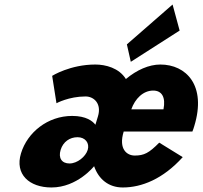

<svg xmlns="http://www.w3.org/2000/svg" viewBox="-20 -813 895 848"><path d="M229.4 -357C229.4 -357 284 -387 357.9 -387C395 -387 429.7 -355 412.6 -299L401.3 -262C389.4 -278 360.7 -301 298.8 -301C190.3 -301 100.9 -228 72.8 -136C44.4 -43 109.6 15 207.3 15C321.7 15 395.6 -79 395.6 -79C415.8 -21 460.2 15 522.2 15C605.3 15 699.5 -22 787.1 -119L683.3 -183C637.9 -137 616.3 -126 574.8 -126C542 -126 502.1 -153 526.3 -232H829.7C832.5 -238 835.9 -249 838 -256C893.1 -436 802.2 -528 688.2 -528C637.9 -528 583.9 -504 536 -464C505.7 -513 446.2 -528 401 -528C289.7 -528 210.4 -478 210.4 -478ZM559.9 -330C576.4 -377 612.2 -413 656.7 -413C694.6 -413 712.7 -384 702 -330ZM247.8 -151C258.8 -187 288.3 -207 322.5 -207C356.8 -207 376.5 -181 367.4 -151C358.2 -121 321.3 -91 287 -91C252.8 -91 236.8 -115 247.8 -151ZM540.4 -617 557.7 -540 773.4 -678 742.2 -793Z"/></svg>

Font: Hussar
Style: BdSuprConOblThree
Weight: 700
Foundry: Cannot Into Space Fonts
Version: Version 2.00